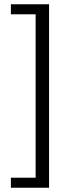

<svg xmlns="http://www.w3.org/2000/svg" viewBox="-20 -728 344 900"><path d="M31 152H210V-708H31V-661H147V105H31Z"/></svg>

Font: SSansPro
Style: Regular
Weight: 400
Designer: Paul D. Hunt
Foundry: Adobe Systems Incorporated
Version: Version 3.006;hotconv 1.0.111;makeotfexe 2.5.65597